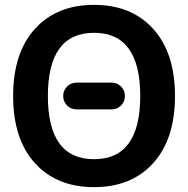

<svg xmlns="http://www.w3.org/2000/svg" viewBox="-20 -760 774 790"><path d="M295 -310Q272 -310 256 -326Q240 -342 240 -365Q240 -388 256 -404Q272 -420 295 -420H439Q462 -420 478 -404Q494 -388 494 -365Q494 -342 478 -326Q462 -310 439 -310ZM557 -365Q557 -625 367 -625Q177 -625 177 -365Q177 -105 367 -105Q557 -105 557 -365ZM610.5 -89Q521 10 367 10Q213 10 123.5 -89Q34 -188 34 -365Q34 -542 123.5 -641Q213 -740 367 -740Q521 -740 610.5 -641Q700 -542 700 -365Q700 -188 610.5 -89Z"/></svg>

Font: Rounded Mplus 1c Bold
Style: Bold
Weight: 700
Version: Version 1.059.20150529